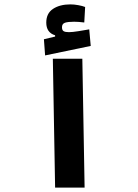

<svg xmlns="http://www.w3.org/2000/svg" viewBox="-20 -851 626 871"><path d="M230 0 219.7 -584.5H353.5L363.8 0ZM184.6 -599.6 179.2 -672.9 230 -685.1V-690.9Q189.9 -703.1 189.9 -748.5Q189.9 -790.5 220.7 -810.8Q251.5 -831.1 299.3 -831.1Q316.4 -831.1 335.2 -827.6Q354 -824.2 366.2 -819.3L362.3 -749Q335.9 -752.4 316.4 -752.4Q288.1 -752.4 274.7 -747.8Q261.2 -743.2 261.2 -727.5Q261.2 -713.9 268.8 -709.5Q276.4 -705.1 292.5 -705.1Q308.1 -705.1 335.4 -709.5Q362.8 -713.9 384.8 -717.8L391.6 -642.6Z"/></svg>

Font: Cascadia Code PL
Style: Bold
Weight: 700
Monospace: yes
Designer: Aaron Bell
Foundry: Saja Typeworks
Version: Version 2404.023; ttfautohint (v1.8.4)